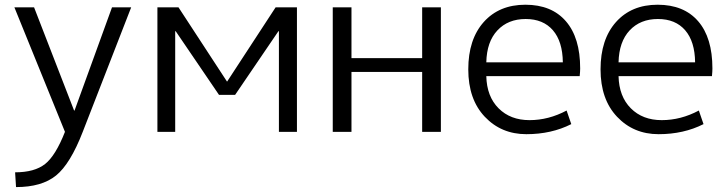

<svg xmlns="http://www.w3.org/2000/svg" viewBox="-20 -550 3037 801"><path d="M40 -519.5H122.1L289.1 -88.9H291L447.3 -519.5H527.3L325.2 0Q273.4 133.8 213.9 182.1Q154.3 230.5 46.9 230.5L43 168.9Q124 168.9 168 134.3Q211.9 99.6 251 0Z M636.7 0V-519.5H724.6L926.8 -210H927.7L1129.9 -519.5H1218.8V0H1143.6V-419.9H1141.6L960.9 -154.3H893.6L712.9 -419.9H710.9V0Z M1368.2 0V-519.5H1446.3V-307.6H1741.2V-519.5H1819.3V0H1741.2V-250H1446.3V0Z M2400.4 -264.6Q2400.4 -252 2398.4 -232.4H2008.8Q2010.7 -147.5 2060.1 -98.1Q2109.4 -48.8 2189 -48.8Q2268.6 -48.8 2343.8 -88.9L2363.3 -32.2Q2280.3 9.8 2175.8 9.8Q2071.3 9.8 2002.4 -63Q1933.6 -135.7 1933.6 -260.7Q1933.6 -385.7 1998 -458Q2062.5 -530.3 2171.9 -530.3Q2281.2 -530.3 2340.8 -461.4Q2400.4 -392.6 2400.4 -264.6ZM2008.8 -290H2328.1Q2327.1 -377 2286.6 -423.8Q2246.1 -470.7 2172.9 -470.7Q2099.6 -470.7 2055.2 -423.3Q2010.7 -376 2008.8 -290Z M2952.1 -264.6Q2952.1 -252 2950.2 -232.4H2560.5Q2562.5 -147.5 2611.8 -98.1Q2661.1 -48.8 2740.7 -48.8Q2820.3 -48.8 2895.5 -88.9L2915 -32.2Q2832 9.8 2727.5 9.8Q2623 9.8 2554.2 -63Q2485.4 -135.7 2485.4 -260.7Q2485.4 -385.7 2549.8 -458Q2614.3 -530.3 2723.6 -530.3Q2833 -530.3 2892.6 -461.4Q2952.1 -392.6 2952.1 -264.6ZM2560.5 -290H2879.9Q2878.9 -377 2838.4 -423.8Q2797.9 -470.7 2724.6 -470.7Q2651.4 -470.7 2606.9 -423.3Q2562.5 -376 2560.5 -290Z"/></svg>

Font: GenEi M Gothic v2 Regular
Style: Regular
Weight: 400
Version: Version 2.0